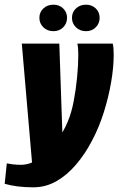

<svg xmlns="http://www.w3.org/2000/svg" viewBox="-63 -681 505 819"><path d="M79 118Q42 118 11.5 114Q-19 110 -43 103L-34 16Q-23 18 -8.5 20Q6 22 27 22Q65 22 103.5 -4.5Q142 -31 174.5 -73.5Q207 -116 226 -162Q242 -200 251.5 -250Q261 -300 266 -352.5Q271 -405 271 -448Q271 -462 270 -474Q269 -486 267 -495H418Q422 -478 422 -448Q422 -394 411 -330Q400 -266 379.5 -201Q359 -136 328 -78Q299 -23 261 21.5Q223 66 177.5 92Q132 118 79 118ZM77 51 30 -495H190L206 -27ZM165 -548Q139 -548 122 -564.5Q105 -581 105 -605Q105 -629 122 -645Q139 -661 165 -661Q190 -661 206.5 -645Q223 -629 223 -605Q223 -581 206.5 -564.5Q190 -548 165 -548ZM304 -548Q278 -548 261 -564.5Q244 -581 244 -605Q244 -629 261 -645Q278 -661 304 -661Q329 -661 345.5 -645Q362 -629 362 -605Q362 -581 345.5 -564.5Q329 -548 304 -548Z"/></svg>

Font: Alumni Sans Thin Black
Style: Italic
Weight: 900
Italic angle: -8°
Version: Version 1.016